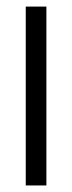

<svg xmlns="http://www.w3.org/2000/svg" viewBox="-20 -566 220 586"><path d="M58.6 0H121.6V-545.9H58.6Z"/></svg>

Font: Guggenheim Sans Display Light
Style: Regular
Weight: 300
Designer: Modified by Tom Baber under direction of Pentagram Design 2023
Foundry: rsms
Version: Version 1.001;Glyphs 3.1.2 (3151)